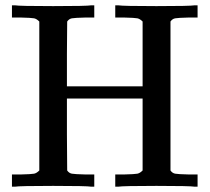

<svg xmlns="http://www.w3.org/2000/svg" viewBox="-20 -703 790 723"><path d="M128 -622Q118 -632 108.5 -634Q99 -636 58 -637H25V-683H36Q53 -680 180 -680Q307 -680 324 -683H335V-637H302Q261 -636 250.5 -634Q240 -632 233 -622L232 -500V-378H517V-622Q507 -632 497.5 -634Q488 -636 447 -637H414V-683H425Q442 -680 569 -680Q696 -680 713 -683H724V-637H691Q650 -636 639.5 -634Q629 -632 622 -622V-61Q629 -51 639.5 -49Q650 -47 691 -46H724V0H713Q696 -3 569 -3Q442 -3 425 0H414V-46H447Q488 -47 497.5 -49Q507 -51 517 -61V-332H232V-197L233 -61Q240 -51 250.5 -49Q261 -47 302 -46H335V0H324Q307 -3 180 -3Q53 -3 36 0H25V-46H58Q99 -47 108.5 -49Q118 -51 128 -61Z"/></svg>

Font: KaTeX_Main
Style: Regular
Weight: 400
Version: Version 1.1; ttfautohint (v1.3)